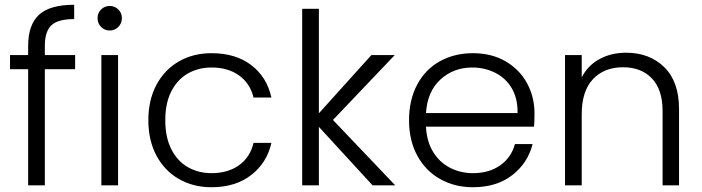

<svg xmlns="http://www.w3.org/2000/svg" viewBox="-20 -777 2942 805"><path d="M295 -487H168V0H98V-487H22V-546H98V-584Q98 -673 143.5 -715Q189 -757 291 -757V-697Q223 -697 195.5 -671Q168 -645 168 -584V-546H295Z M440 -649Q419 -649 404 -664Q389 -679 389 -701Q389 -723 404 -737.5Q419 -752 440 -752Q461 -752 476 -737.5Q491 -723 491 -701Q491 -679 476 -664Q461 -649 440 -649ZM475 -546V0H405V-546Z M602 -273Q602 -358 636 -421.5Q670 -485 730 -519.5Q790 -554 867 -554Q968 -554 1033.5 -504Q1099 -454 1118 -368H1043Q1029 -427 982.5 -460.5Q936 -494 867 -494Q812 -494 768 -469Q724 -444 698.5 -394.5Q673 -345 673 -273Q673 -201 698.5 -151Q724 -101 768 -76Q812 -51 867 -51Q936 -51 982.5 -84.5Q1029 -118 1043 -178H1118Q1099 -94 1033 -43Q967 8 867 8Q790 8 730 -26.5Q670 -61 636 -124.5Q602 -188 602 -273Z M1542 0 1317 -245V0H1247V-740H1317V-302L1537 -546H1635L1376 -274L1637 0Z M2221 -301Q2221 -265 2219 -246H1766Q1769 -184 1796 -140Q1823 -96 1867 -73.5Q1911 -51 1963 -51Q2031 -51 2077.5 -84Q2124 -117 2139 -173H2213Q2193 -93 2127.5 -42.5Q2062 8 1963 8Q1886 8 1825 -26.5Q1764 -61 1729.5 -124.5Q1695 -188 1695 -273Q1695 -358 1729 -422Q1763 -486 1824 -520Q1885 -554 1963 -554Q2041 -554 2099.5 -520Q2158 -486 2189.5 -428.5Q2221 -371 2221 -301ZM2150 -303Q2150 -305 2150 -308Q2150 -366 2125 -408Q2100 -450 2056 -472Q2012 -494 1960 -494Q1882 -494 1827 -444Q1772 -394 1766 -303Z M2605 -556Q2703 -556 2765 -495.5Q2827 -435 2827 -320V0H2758V-312Q2758 -401 2713.5 -448Q2669 -495 2592 -495Q2513 -495 2466 -445Q2419 -395 2419 -298V0H2349V-546H2419V-453Q2445 -503 2494 -529.5Q2543 -556 2605 -556Z"/></svg>

Font: Fz Poppins Light
Style: Regular
Weight: 300
Designer: Ninad Kale (Devanagari), Jonny Pinhorn (Latin)
Foundry: Indian Type Foundry
Version: Vit hóa bi Vntype.Com & FontZin.Com